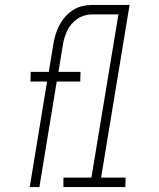

<svg xmlns="http://www.w3.org/2000/svg" viewBox="-20 -755 640 775"><path d="M139 0H100L170 -426H103L104 -465H177L195 -575Q198 -595 204 -614.5Q210 -634 219.5 -652.5Q229 -671 243 -687Q257 -703 275 -714.5Q293 -726 312.5 -730.5Q332 -735 352 -735H406V-697H352Q337 -697 321.5 -692.5Q306 -688 292.5 -679Q279 -670 268 -657Q257 -644 250.5 -629.5Q244 -615 239.5 -599.5Q235 -584 233 -569L216 -465H305L304 -426H209ZM236 0V-38H349L458 -697H360V-735H503L388 -38H487L486 0Z"/></svg>

Font: Iosevka XLt Ex Obl
Style: Regular
Weight: 200
Width: 7
Italic angle: -9°
Monospace: yes
Designer: Belleve Invis
Foundry: Belleve Invis
Version: Version 32.5.0; ttfautohint (v1.8.4)